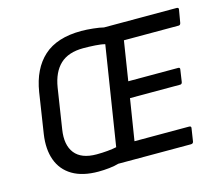

<svg xmlns="http://www.w3.org/2000/svg" viewBox="-98 -792 1060 929"><g transform="rotate(-15 432.5 -327.5)"><path d="M286 12Q207 12 156.5 -18Q106 -48 86 -103Q66 -158 77 -232L108 -434Q126 -547 192.5 -607Q259 -667 381 -667Q407 -667 440 -663.5Q473 -660 492 -655H856Q861 -655 863.5 -652.5Q866 -650 865 -645L854 -581Q852 -570 843 -570H569L538 -373H788Q798 -373 796 -363L787 -302Q785 -292 776 -292H525L492 -85H765Q777 -85 775 -75L765 -10Q763 0 752 0H388Q368 6 340.5 9Q313 12 286 12ZM299 -71Q327 -71 354 -73.5Q381 -76 399 -80L477 -575Q460 -580 428.5 -582Q397 -584 369 -584Q294 -584 253 -545.5Q212 -507 200 -432L169 -231Q157 -155 190 -113Q223 -71 299 -71Z"/></g></svg>

Font: Sofia Sans Medium
Style: Italic
Weight: 500
Italic angle: -9°
Version: Version 4.101